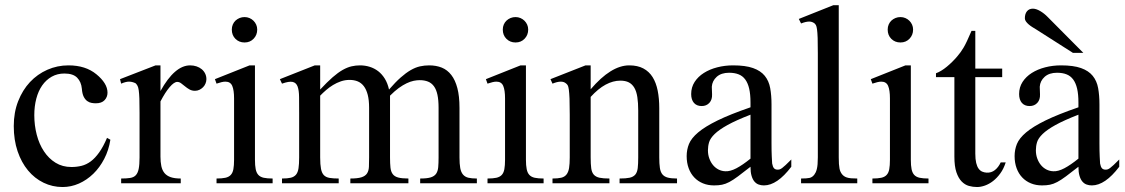

<svg xmlns="http://www.w3.org/2000/svg" viewBox="-20 -715 4387 749"><path d="M410.6 -169.9Q404.3 -129.4 386.7 -95.5Q369.1 -61.5 344 -37.1Q318.8 -12.7 288.1 1Q257.3 14.6 224.1 14.6Q184.6 14.6 149.9 -2.2Q115.2 -19 89.4 -50Q63.5 -81.1 48.6 -125Q33.7 -168.9 33.7 -223.1Q33.7 -276.4 50.8 -320.1Q67.9 -363.8 96.9 -394.8Q126 -425.8 164.8 -442.9Q203.6 -460 247.1 -460Q314 -460 356 -425.3Q377 -408.2 388.2 -390.1Q399.4 -372.1 399.4 -353.5Q399.4 -336.4 387.9 -324.2Q376.5 -312 353.5 -312Q346.2 -312 337.4 -313.5Q328.6 -314.9 320.6 -320.6Q312.5 -326.2 306.6 -337.6Q300.8 -349.1 299.3 -369.1Q296.9 -395.5 281 -411.9Q265.1 -428.2 231.4 -428.2Q203.6 -428.2 181.6 -415.8Q159.7 -403.3 144.5 -381.6Q129.4 -359.9 121.6 -330.1Q113.8 -300.3 113.8 -265.6Q113.8 -226.1 123.3 -189.5Q132.8 -152.8 151.4 -124.8Q169.9 -96.7 196.8 -80.1Q223.6 -63.5 258.8 -63.5Q279.3 -63.5 298.1 -68.1Q316.9 -72.8 334 -85.4Q351.1 -98.1 366.9 -120.4Q382.8 -142.6 397.5 -177.2Z M785.2 -406.2Q785.2 -397.5 781.7 -389.2Q778.3 -380.9 772.2 -374.8Q766.1 -368.7 758.1 -364.7Q750 -360.8 740.7 -360.8Q728.5 -360.8 719 -366.2Q709.5 -371.6 701.7 -378.2Q693.8 -384.8 686.5 -390.1Q679.2 -395.5 671.4 -395.5Q659.2 -395.5 641.8 -375.2Q624.5 -355 606 -319.3V-104Q606 -83 609.4 -66.9Q612.8 -50.8 621.6 -40Q630.4 -29.3 645.8 -23.9Q661.1 -18.6 685.1 -18.6V0H452.6V-18.6Q473.6 -18.6 487.5 -20.8Q501.5 -22.9 509.5 -31.2Q517.6 -39.6 521 -56.2Q524.4 -72.8 524.4 -101.1V-274.4Q524.4 -309.6 523.7 -330.3Q522.9 -351.1 521.2 -362.8Q519.5 -374.5 516.6 -379.9Q513.7 -385.3 509.8 -389.6Q499 -395.5 486.1 -396.5Q473.1 -397.5 452.6 -388.7L448.2 -406.2L586.9 -460H606V-359.9Q661.6 -460 721.7 -460Q734.9 -460 746.6 -456.1Q758.3 -452.1 766.8 -445.1Q775.4 -438 780.3 -428Q785.2 -418 785.2 -406.2Z M983.4 -599.6Q983.4 -578.6 969.5 -564Q955.6 -549.3 934.1 -549.3Q912.6 -549.3 898.4 -563.5Q884.3 -577.6 884.3 -599.6Q884.3 -610.4 888.2 -619.4Q892.1 -628.4 898.9 -634.8Q905.8 -641.1 914.8 -644.8Q923.8 -648.4 934.1 -648.4Q944.3 -648.4 953.4 -644.5Q962.4 -640.6 969 -634Q975.6 -627.4 979.5 -618.7Q983.4 -609.9 983.4 -599.6ZM824.7 0V-18.6Q845.7 -18.6 859.1 -21.5Q872.6 -24.4 880.1 -32.5Q887.7 -40.5 890.4 -54.9Q893.1 -69.3 893.1 -91.8V-331.1Q893.1 -363.3 886 -379.9Q878.9 -396.5 859.4 -396.5Q852.5 -396.5 844.2 -394.5Q835.9 -392.6 824.7 -388.7L818.4 -406.2L953.6 -460H974.6V-91.8Q974.6 -69.3 977.5 -54.9Q980.5 -40.5 988 -32.5Q995.6 -24.4 1009 -21.5Q1022.5 -18.6 1043.5 -18.6V0Z M1619.1 0V-18.6Q1645.5 -18.6 1659.9 -22.9Q1674.3 -27.3 1681.2 -37.1Q1688 -46.9 1689.5 -62.7Q1690.9 -78.6 1690.9 -101.1V-294.4Q1690.9 -324.7 1686.5 -345.2Q1682.1 -365.7 1672.9 -378.4Q1663.6 -391.1 1649.7 -396.7Q1635.7 -402.3 1617.2 -402.3Q1606.4 -402.3 1593.5 -399.7Q1580.6 -397 1566.2 -390.1Q1551.8 -383.3 1535.6 -371.6Q1519.5 -359.9 1501.5 -341.8V-101.1Q1501.5 -77.1 1503.2 -61.3Q1504.9 -45.4 1512 -35.9Q1519 -26.4 1533.4 -22.5Q1547.9 -18.6 1573.2 -18.6V0H1346.7V-18.6Q1375 -18.6 1390.1 -23.4Q1405.3 -28.3 1411.9 -38.6Q1418.5 -48.8 1419.2 -64.5Q1419.9 -80.1 1419.9 -101.1V-294.4Q1419.9 -324.2 1414.6 -345Q1409.2 -365.7 1399.4 -378.7Q1389.6 -391.6 1375.5 -397.5Q1361.3 -403.3 1343.8 -403.3Q1326.2 -403.3 1309.8 -397.7Q1293.5 -392.1 1279.1 -383.3Q1264.6 -374.5 1252 -363.5Q1239.3 -352.5 1229 -341.8V-101.1Q1229 -72.8 1232.2 -56.4Q1235.4 -40 1243.4 -31.7Q1251.5 -23.4 1265.6 -21Q1279.8 -18.6 1301.3 -18.6V0H1080.1V-18.6Q1101.6 -18.6 1114.5 -21.7Q1127.4 -24.9 1134.8 -33.7Q1142.1 -42.5 1144.5 -58.6Q1147 -74.7 1147 -101.1V-272.5Q1147 -309.6 1146.7 -336.2Q1146.5 -362.8 1140.9 -377.7Q1135.3 -392.6 1121.3 -395.5Q1107.4 -398.4 1080.1 -388.7L1071.8 -406.2L1208 -460H1229V-365.7Q1256.3 -395 1277.6 -413.6Q1298.8 -432.1 1317.1 -442.4Q1335.4 -452.6 1351.6 -456.3Q1367.7 -460 1384.3 -460Q1404.3 -460 1422.4 -454.3Q1440.4 -448.7 1455.3 -437.3Q1470.2 -425.8 1481.2 -408Q1492.2 -390.1 1497.6 -365.7Q1522.5 -394.5 1543 -412.6Q1563.5 -430.7 1582 -441.4Q1600.6 -452.1 1618.2 -456.1Q1635.7 -460 1654.3 -460Q1681.6 -460 1703.4 -451.2Q1725.1 -442.4 1740.5 -422.6Q1755.9 -402.8 1764.2 -371.3Q1772.5 -339.8 1772.5 -294.4V-101.1Q1772.5 -75.7 1775.4 -59.6Q1778.3 -43.5 1786.1 -34.2Q1793.9 -24.9 1806.9 -21.7Q1819.8 -18.6 1840.3 -18.6V0Z M2040.5 -599.6Q2040.5 -578.6 2026.6 -564Q2012.7 -549.3 1991.2 -549.3Q1969.7 -549.3 1955.6 -563.5Q1941.4 -577.6 1941.4 -599.6Q1941.4 -610.4 1945.3 -619.4Q1949.2 -628.4 1956.1 -634.8Q1962.9 -641.1 1971.9 -644.8Q1981 -648.4 1991.2 -648.4Q2001.5 -648.4 2010.5 -644.5Q2019.5 -640.6 2026.1 -634Q2032.7 -627.4 2036.6 -618.7Q2040.5 -609.9 2040.5 -599.6ZM1881.8 0V-18.6Q1902.8 -18.6 1916.3 -21.5Q1929.7 -24.4 1937.3 -32.5Q1944.8 -40.5 1947.5 -54.9Q1950.2 -69.3 1950.2 -91.8V-331.1Q1950.2 -363.3 1943.1 -379.9Q1936 -396.5 1916.5 -396.5Q1909.7 -396.5 1901.4 -394.5Q1893.1 -392.6 1881.8 -388.7L1875.5 -406.2L2010.7 -460H2031.7V-91.8Q2031.7 -69.3 2034.7 -54.9Q2037.6 -40.5 2045.2 -32.5Q2052.7 -24.4 2066.2 -21.5Q2079.6 -18.6 2100.6 -18.6V0Z M2397 0V-18.6Q2421.9 -18.6 2436.3 -21.7Q2450.7 -24.9 2458.3 -33.9Q2465.8 -43 2467.8 -59.1Q2469.7 -75.2 2469.7 -101.1V-283.7Q2469.7 -314 2466.3 -336.2Q2462.9 -358.4 2454.6 -372.6Q2446.3 -386.7 2433.1 -393.6Q2419.9 -400.4 2399.9 -400.4Q2371.6 -400.4 2342.5 -384.8Q2313.5 -369.1 2284.2 -336.9V-101.1Q2284.2 -74.7 2286.4 -58.6Q2288.6 -42.5 2296.4 -33.7Q2304.2 -24.9 2318.6 -21.7Q2333 -18.6 2357.4 -18.6V0H2135.3V-18.6Q2156.2 -18.6 2169.4 -21.7Q2182.6 -24.9 2189.9 -34.2Q2197.3 -43.5 2200 -59.6Q2202.6 -75.7 2202.6 -101.1V-267.6Q2202.6 -307.6 2201.7 -330.6Q2200.7 -353.5 2199 -365.7Q2197.3 -377.9 2194.6 -382.3Q2191.9 -386.7 2188 -389.6Q2171.9 -403.8 2135.3 -388.7L2127.4 -406.2L2264.2 -460H2284.2V-366.7Q2363.8 -460 2434.6 -460Q2467.3 -460 2489.7 -448Q2512.2 -436 2525.9 -414.1Q2539.6 -392.1 2545.7 -361.3Q2551.8 -330.6 2551.8 -293V-101.1Q2551.8 -76.2 2554.2 -60.1Q2556.6 -43.9 2564 -34.9Q2571.3 -25.9 2585 -22.2Q2598.6 -18.6 2621.1 -18.6V0Z M3066.9 -64.5Q3011.7 8.3 2960 8.3Q2949.2 8.3 2939.7 4.9Q2930.2 1.5 2923.1 -6.8Q2916 -15.1 2911.9 -29.1Q2907.7 -43 2907.7 -64.5Q2878.4 -41.5 2859.1 -27.1Q2839.8 -12.7 2825 -4.9Q2810.1 2.9 2796.6 5.6Q2783.2 8.3 2765.6 8.3Q2741.7 8.3 2722.2 0.2Q2702.6 -7.8 2688.5 -22.7Q2674.3 -37.6 2666.5 -58.8Q2658.7 -80.1 2658.7 -106Q2658.7 -130.9 2667.7 -153.3Q2676.8 -175.8 2703.6 -198.5Q2730.5 -221.2 2779.3 -245.1Q2828.1 -269 2907.7 -296.4V-314.9Q2907.7 -347.2 2902.6 -369.1Q2897.5 -391.1 2887.2 -405Q2877 -418.9 2861.3 -425Q2845.7 -431.2 2824.2 -431.2Q2793.5 -431.2 2775.9 -415.3Q2758.3 -399.4 2756.8 -376.5L2757.8 -347.2Q2758.8 -326.2 2747.3 -313.7Q2735.8 -301.3 2717.3 -301.3Q2697.8 -301.3 2687 -313.7Q2676.3 -326.2 2676.3 -348.1Q2676.3 -374.5 2689.7 -395.3Q2703.1 -416 2725.8 -430.4Q2748.5 -444.8 2778.1 -452.4Q2807.6 -460 2839.8 -460Q2888.2 -460 2917.7 -449.5Q2947.3 -439 2963.4 -419.2Q2979.5 -399.4 2984.6 -371.1Q2989.7 -342.8 2989.7 -307.6V-155.3Q2989.7 -124 2990.7 -104Q2991.7 -84 2992.2 -77.1Q2994.6 -64 2999.5 -58.6Q3004.4 -53.2 3013.7 -53.2Q3018.1 -53.2 3022 -54.4Q3025.9 -55.7 3031.2 -59.6Q3036.6 -63.5 3044.9 -71.3Q3053.2 -79.1 3066.9 -92.8ZM2907.7 -267.6Q2851.1 -245.6 2818.1 -227.3Q2785.2 -209 2768.1 -192.4Q2751 -175.8 2746.3 -160.4Q2741.7 -145 2741.7 -128.9Q2741.7 -111.3 2747.1 -96.7Q2752.4 -82 2761.5 -71Q2770.5 -60.1 2783 -53.7Q2795.4 -47.4 2809.6 -46.9Q2828.6 -45.9 2852.8 -58.6Q2877 -71.3 2907.7 -96.2Z M3105 0V-18.6Q3127.4 -18.6 3138.2 -21Q3148.9 -23.4 3156.7 -33.7Q3159.7 -37.6 3162.1 -42.7Q3164.6 -47.9 3166.5 -55.7Q3168.5 -63.5 3169.4 -74.5Q3170.4 -85.4 3170.4 -101.1V-506.8Q3170.4 -544.9 3169.7 -566.9Q3168.9 -588.9 3167.2 -600.6Q3165.5 -612.3 3163.1 -616.7Q3160.6 -621.1 3156.7 -624.5Q3152.3 -627.4 3147.5 -629.2Q3142.6 -630.9 3136.7 -630.9Q3130.9 -630.9 3123 -629.2Q3115.2 -627.4 3105 -623.5L3096.2 -641.1L3231 -694.8H3252V-101.1Q3252 -86.4 3252.7 -75.9Q3253.4 -65.4 3254.9 -57.9Q3256.3 -50.3 3258.8 -45.2Q3261.2 -40 3264.6 -35.6Q3268.1 -31.2 3272.5 -28.1Q3276.9 -24.9 3283.4 -22.7Q3290 -20.5 3300 -19.5Q3310.1 -18.6 3324.2 -18.6V0Z M3542 -599.6Q3542 -578.6 3528.1 -564Q3514.2 -549.3 3492.7 -549.3Q3471.2 -549.3 3457 -563.5Q3442.9 -577.6 3442.9 -599.6Q3442.9 -610.4 3446.8 -619.4Q3450.7 -628.4 3457.5 -634.8Q3464.4 -641.1 3473.4 -644.8Q3482.4 -648.4 3492.7 -648.4Q3502.9 -648.4 3512 -644.5Q3521 -640.6 3527.6 -634Q3534.2 -627.4 3538.1 -618.7Q3542 -609.9 3542 -599.6ZM3383.3 0V-18.6Q3404.3 -18.6 3417.7 -21.5Q3431.2 -24.4 3438.7 -32.5Q3446.3 -40.5 3449 -54.9Q3451.7 -69.3 3451.7 -91.8V-331.1Q3451.7 -363.3 3444.6 -379.9Q3437.5 -396.5 3418 -396.5Q3411.1 -396.5 3402.8 -394.5Q3394.5 -392.6 3383.3 -388.7L3377 -406.2L3512.2 -460H3533.2V-91.8Q3533.2 -69.3 3536.1 -54.9Q3539.1 -40.5 3546.6 -32.5Q3554.2 -24.4 3567.6 -21.5Q3581.1 -18.6 3602.1 -18.6V0Z M3903.3 -81.5Q3895.5 -56.6 3882.3 -38.6Q3869.1 -20.5 3854 -8.8Q3838.9 2.9 3822.5 8.8Q3806.2 14.6 3791.5 14.6Q3775.4 14.6 3759.8 10.3Q3744.1 5.9 3731.4 -7.1Q3718.8 -20 3710.9 -43.2Q3703.1 -66.4 3703.1 -104V-414.1H3631.3V-429.2Q3651.4 -436.5 3673.6 -454.8Q3695.8 -473.1 3714.8 -495.6Q3721.7 -503.9 3727.1 -511.2Q3732.4 -518.6 3738.8 -529.1Q3745.1 -539.6 3752.4 -555.2Q3759.8 -570.8 3770 -594.7H3784.7V-447.3H3889.6V-414.1H3784.7V-115.7Q3784.7 -93.8 3788.1 -79.6Q3791.5 -65.4 3797.6 -57.1Q3803.7 -48.8 3811.8 -45.4Q3819.8 -42 3829.1 -41.5Q3847.2 -40.5 3861.1 -51.5Q3875 -62.5 3883.8 -81.5Z M4346.2 -64.5Q4291 8.3 4239.3 8.3Q4228.5 8.3 4219 4.9Q4209.5 1.5 4202.4 -6.8Q4195.3 -15.1 4191.2 -29.1Q4187 -43 4187 -64.5Q4157.7 -41.5 4138.4 -27.1Q4119.1 -12.7 4104.2 -4.9Q4089.4 2.9 4075.9 5.6Q4062.5 8.3 4044.9 8.3Q4021 8.3 4001.5 0.2Q3981.9 -7.8 3967.8 -22.7Q3953.6 -37.6 3945.8 -58.8Q3938 -80.1 3938 -106Q3938 -130.9 3947 -153.3Q3956.1 -175.8 3982.9 -198.5Q4009.8 -221.2 4058.6 -245.1Q4107.4 -269 4187 -296.4V-314.9Q4187 -347.2 4181.9 -369.1Q4176.8 -391.1 4166.5 -405Q4156.2 -418.9 4140.6 -425Q4125 -431.2 4103.5 -431.2Q4072.8 -431.2 4055.2 -415.3Q4037.6 -399.4 4036.1 -376.5L4037.1 -347.2Q4038.1 -326.2 4026.6 -313.7Q4015.1 -301.3 3996.6 -301.3Q3977.1 -301.3 3966.3 -313.7Q3955.6 -326.2 3955.6 -348.1Q3955.6 -374.5 3969 -395.3Q3982.4 -416 4005.1 -430.4Q4027.8 -444.8 4057.4 -452.4Q4086.9 -460 4119.1 -460Q4167.5 -460 4197 -449.5Q4226.6 -439 4242.7 -419.2Q4258.8 -399.4 4263.9 -371.1Q4269 -342.8 4269 -307.6V-155.3Q4269 -124 4270 -104Q4271 -84 4271.5 -77.1Q4273.9 -64 4278.8 -58.6Q4283.7 -53.2 4293 -53.2Q4297.4 -53.2 4301.3 -54.4Q4305.2 -55.7 4310.5 -59.6Q4315.9 -63.5 4324.2 -71.3Q4332.5 -79.1 4346.2 -92.8ZM4187 -267.6Q4130.4 -245.6 4097.4 -227.3Q4064.5 -209 4047.4 -192.4Q4030.3 -175.8 4025.6 -160.4Q4021 -145 4021 -128.9Q4021 -111.3 4026.4 -96.7Q4031.7 -82 4040.8 -71Q4049.8 -60.1 4062.3 -53.7Q4074.7 -47.4 4088.9 -46.9Q4107.9 -45.9 4132.1 -58.6Q4156.2 -71.3 4187 -96.2ZM4165.5 -508.8 4021.5 -600.6Q4015.1 -604.5 4007.6 -609.1Q4000 -613.8 3993.4 -619.4Q3986.8 -625 3982.4 -631.1Q3978 -637.2 3978 -643.6Q3978 -661.1 3986.3 -671.1Q3994.6 -681.2 4009.3 -681.2Q4022 -681.2 4037.8 -671.9Q4053.7 -662.6 4067.4 -648.4L4206.1 -508.8Z"/></svg>

Font: Doulos SIL Afr
Style: Regular
Weight: 400
Designer: Walt Agee, Victor Gaultney, Peter Martin, Debbi Hosken, Becca Hirsbrunner
Foundry: SIL International
Version: Version 5.000